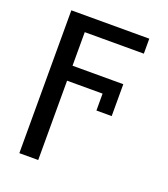

<svg xmlns="http://www.w3.org/2000/svg" viewBox="-135 -624 809 924"><g transform="rotate(20 270.0 -162.0)"><path d="M427.6 -279.8V-116.5H349.4V-203.1H167.6V203.1H71V-528.4H470.2V-451.7H167.6V-279.8Z"/></g></svg>

Font: Inter UI
Style: Regular
Weight: 400
Designer: Rasmus Andersson
Foundry: rsms
Version: 3.2;8d6f07862